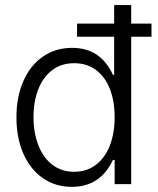

<svg xmlns="http://www.w3.org/2000/svg" viewBox="-20 -727 622 758"><path d="M44.9 -263.7Q44.9 -345.2 72.5 -407.5Q100.1 -469.7 149.9 -503.9Q199.7 -538.1 264.6 -538.1Q377 -538.1 425.8 -431.6H430.7V-582H284.2V-633.8H430.7V-707H498V-633.8H578.1V-582H498V0H432.6V-95.7H425.8Q376 10.7 263.7 10.7Q199.2 10.7 149.7 -23.4Q100.1 -57.6 72.5 -119.9Q44.9 -182.1 44.9 -263.7ZM432.6 -264.6Q432.6 -327.6 413.8 -375.7Q395 -423.8 358.9 -450.7Q322.8 -477.5 272.5 -477.5Q221.7 -477.5 185.5 -449.7Q149.4 -421.9 130.9 -373.8Q112.3 -325.7 112.3 -264.6Q112.3 -203.1 131.1 -154.3Q149.9 -105.5 186 -77.1Q222.2 -48.8 272.5 -48.8Q322.3 -48.8 358.4 -76.2Q394.5 -103.5 413.6 -152.3Q432.6 -201.2 432.6 -264.6Z"/></svg>

Font: Pretendard Light
Style: Regular
Weight: 300
Designer: Base glyphs from Inter by Rasmus Andersson; Hangeul glyphs from Noto Sans CJK(Source Han Sans) by Jang Soo-young and Kan
Foundry: Kil Hyung-jin
Version: Version 1.309